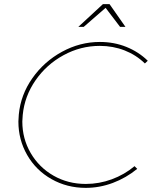

<svg xmlns="http://www.w3.org/2000/svg" viewBox="-20 -906 772 929"><path d="M695 -612 681 -599Q639 -640 583 -662Q527 -684 463 -684Q370 -684 287.5 -639Q205 -594 152 -517.5Q99 -441 90 -350Q88 -328 88 -318Q88 -235 128.5 -165.5Q169 -96 239 -56Q309 -16 395 -16Q460 -16 521 -38.5Q582 -61 631 -102L644 -89Q590 -45 526 -21Q462 3 395 3Q304 3 229 -39.5Q154 -82 111.5 -156Q69 -230 69 -318Q69 -328 71 -352Q80 -447 136.5 -527.5Q193 -608 280 -655.5Q367 -703 463 -703Q532 -703 591.5 -679Q651 -655 695 -612ZM587 -776H561L491 -868L385 -776H359L478 -886H510Z"/></svg>

Font: Gontserrat Thin
Style: Italic
Weight: 250
Italic angle: -11.3°
Designer: Julieta Ulanovsky
Foundry: Julieta Ulanovsky
Version: Version 6.001